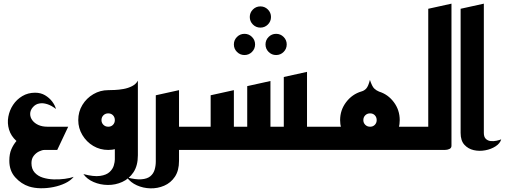

<svg xmlns="http://www.w3.org/2000/svg" viewBox="-20 -820 2761 1050"><path d="M139 200Q96 186 63.5 150Q31 114 31 59Q31 22 42 -3.5Q53 -29 70 -49Q40 -76 29.5 -111Q19 -146 25.5 -181.5Q32 -217 51.5 -246.5Q71 -276 102 -294.5Q133 -313 172 -313Q203 -313 226.5 -299Q250 -285 265.5 -264.5Q281 -244 286 -224Q262 -243 238 -250.5Q214 -258 195 -254Q175 -251 160 -234Q145 -217 145 -197Q145 -178 157 -162Q169 -146 190 -136.5Q211 -127 240 -127H353L293 0H223Q211 0 194 8Q177 16 164.5 32Q152 48 152 72Q152 104 169.5 123.5Q187 143 214.5 151.5Q242 160 273.5 161Q305 162 334.5 158Q364 154 383 147Q366 168 336.5 182Q307 196 272 203Q237 210 202.5 209.5Q168 209 139 200Z M436 132Q493 147 527.5 142Q562 137 579.5 120.5Q597 104 602.5 84.5Q608 65 608 52V-128L734 -163V29Q734 86 710 122Q686 158 648.5 175Q611 192 569.5 191.5Q528 191 492 175.5Q456 160 436 132ZM734 -163 572 -327Q585 -327 608 -328Q631 -329 656 -333.5Q681 -338 702.5 -349Q724 -360 734 -379ZM572 0Q527 0 490 -22Q453 -44 430.5 -81.5Q408 -119 408 -163Q408 -209 430.5 -246Q453 -283 490.5 -305Q528 -327 572 -327Q617 -327 653.5 -305Q690 -283 712 -246Q734 -209 734 -163Q734 -118 712 -81Q690 -44 653.5 -22Q617 0 572 0ZM572 -127Q588 -127 598 -137.5Q608 -148 608 -163Q608 -179 598 -189.5Q588 -200 572 -200Q556 -200 545.5 -189.5Q535 -179 535 -163Q535 -148 545.5 -137.5Q556 -127 572 -127Z M933 0V-127H1079V0ZM674 150Q722 163 753.5 160.5Q785 158 802 144Q819 130 825.5 108.5Q832 87 832 63V-299L959 -327V60Q959 113 936.5 146.5Q914 180 878 195.5Q842 211 802.5 210Q763 209 728.5 193.5Q694 178 674 150Z M1404 -669Q1380 -669 1363 -686Q1346 -703 1346 -727Q1346 -751 1363 -768Q1380 -785 1404 -785Q1428 -785 1445 -768Q1462 -751 1462 -727Q1462 -703 1445 -686Q1428 -669 1404 -669ZM1490 -519Q1466 -519 1449 -536Q1432 -553 1432 -577Q1432 -601 1449 -618Q1466 -635 1490 -635Q1514 -635 1531 -618Q1548 -601 1548 -577Q1548 -553 1531 -536Q1514 -519 1490 -519ZM1317 -519Q1293 -519 1276 -536Q1259 -553 1259 -577Q1259 -601 1276 -618Q1293 -635 1317 -635Q1341 -635 1358 -618Q1375 -601 1375 -577Q1375 -553 1358 -536Q1341 -519 1317 -519Z M1039 0V-127H1132V-299L1259 -327V-127H1332V-349L1459 -377V-127H1532V-399L1659 -427V-127H1779V0Z M1739 0V-127H1939L2004 0ZM2004 0 2069 -127H2269V0ZM2004 0Q1959 0 1922 -22Q1885 -44 1862.5 -81Q1840 -118 1840 -163Q1840 -218 1873 -261.5Q1906 -305 1957 -320Q1972 -324 1983 -336Q1994 -348 2003 -383Q2015 -347 2026.5 -336Q2038 -325 2053 -319Q2102 -304 2134 -261Q2166 -218 2166 -163Q2166 -118 2144 -81Q2122 -44 2085.5 -22Q2049 0 2004 0ZM2004 -127Q2020 -127 2030 -137.5Q2040 -148 2040 -163Q2040 -179 2030 -189.5Q2020 -200 2004 -200Q1988 -200 1977.5 -189.5Q1967 -179 1967 -163Q1967 -148 1977.5 -137.5Q1988 -127 2004 -127Z M2229 0V-127H2322V-772L2449 -800V-23Q2449 -11 2439 -6Q2429 -1 2419 -0.5Q2409 0 2409 0Z M2721 -58Q2715 -36 2690.5 -20Q2666 -4 2633.5 2Q2601 8 2570.5 1Q2540 -6 2519.5 -28.5Q2499 -51 2499 -93V-772L2626 -800V-93Q2626 -71 2637 -60.5Q2648 -50 2664 -48.5Q2680 -47 2696 -50.5Q2712 -54 2721 -58Z"/></svg>

Font: Reem Kufi Fun SemiBold
Style: Regular
Weight: 600
Designer: Khaled Hosny
Version: Version 1.005